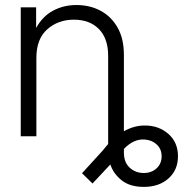

<svg xmlns="http://www.w3.org/2000/svg" viewBox="-20 -545 735 768"><path d="M555.2 202.6Q500.5 202.6 467.3 176.8Q434.1 150.9 421.4 112.8L350.1 189L308.1 147.9L393.1 54.7Q402.8 42 412.6 31.2V-321.8Q412.6 -391.1 375.7 -428.7Q338.9 -466.3 275.4 -466.3Q212.4 -466.3 168.9 -427.7Q125.5 -389.2 125.5 -313V0H63V-515.6H124.5V-433.1Q150.4 -480 192.4 -502.4Q234.4 -524.9 285.6 -524.9Q339.4 -524.9 382.3 -502Q425.3 -479 450.4 -434.6Q475.6 -390.1 475.6 -325.7V-20Q516.1 -43 559.1 -43Q615.2 -43 653.6 -9.3Q691.9 24.4 691.9 80.1Q691.9 134.8 654.1 168.7Q616.2 202.6 555.2 202.6ZM475.6 50.8V64.9Q475.6 104.5 498.8 125.7Q522 147 555.2 147Q585.9 147 606.2 128.4Q626.5 109.9 626.5 80.1Q626.5 51.8 607.7 33.7Q588.9 15.6 560.1 13.2Q515.1 9.3 475.6 50.8Z"/></svg>

Font: Inter Display Light
Style: Regular
Weight: 300
Designer: Rasmus Andersson
Foundry: rsms
Version: Version 4.000;git-a52131595